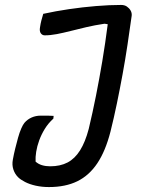

<svg xmlns="http://www.w3.org/2000/svg" viewBox="-20 -557 640 777"><path d="M155 -501Q205 -512 259.5 -520Q314 -528 368.5 -532.5Q423 -537 470 -537Q484 -537 493.5 -530.5Q503 -524 508.5 -514.5Q514 -505 513 -494Q505 -436 496 -376Q487 -316 476 -256Q465 -196 453 -138Q441 -80 427 -24Q407 54 374 103.5Q341 153 293 176.5Q245 200 178 200Q150 200 125 194.5Q100 189 81.5 179.5Q63 170 53 160Q40 147 34 128.5Q28 110 32 89Q36 67 41.5 44.5Q47 22 53 0.5Q59 -21 66 -37Q73 -53 79 -60Q91 -74 108 -81.5Q125 -89 145 -89Q160 -89 172.5 -89Q185 -89 197 -88L196 -77Q175 -58 161 -35Q147 -12 138.5 11.5Q130 35 126.5 57Q123 79 124 97Q135 107 150 111.5Q165 116 183 116Q224 116 253.5 100.5Q283 85 304 51.5Q325 18 339 -35Q355 -102 368.5 -170Q382 -238 394 -309.5Q406 -381 416 -459L403 -461Q363 -455 329 -447Q295 -439 265.5 -431.5Q236 -424 210 -419Q184 -414 161 -414Q151 -414 145 -422.5Q139 -431 142 -447Q144 -461 147.5 -474.5Q151 -488 155 -501Z"/></svg>

Font: Rec Mono Semicasual
Style: Italic
Weight: 400
Italic angle: -10°
Version: Version 1.085; ttfautohint (v1.8.4.7-5d5b)